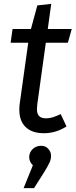

<svg xmlns="http://www.w3.org/2000/svg" viewBox="-20 -677 395 993"><path d="M173 -139Q171 -119 171 -113Q171 -88 182.5 -76.5Q194 -65 218 -65Q236 -65 253.5 -70.5Q271 -76 294 -87L324 -23Q269 12 207 12Q146 12 113 -19.5Q80 -51 80 -109Q80 -130 82 -141L126 -456H35L45 -527H140L173 -649L245 -657L227 -527H351L331 -456H217ZM244 129Q244 146 236.5 163Q229 180 208 214L156 296H102L150 178Q131 159 131 136Q131 111 149 94Q167 77 192 77Q216 77 230 93Q244 109 244 129Z"/></svg>

Font: Fira Sans
Style: Italic
Weight: 400
Italic angle: -8°
Designer: bBox Type GmbH & Carrois Corporate GbR & Edenspiekermann AG
Foundry: bBox Type GmbH & Carrois Corporate GbR & Edenspiekermann AG
Version: Version 4.301